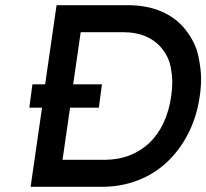

<svg xmlns="http://www.w3.org/2000/svg" viewBox="-20 -720 795 740"><path d="M93 -305 105 -395H154L198 -700H472Q547 -700 604 -675Q661 -650 697 -603Q733 -556 744 -506Q755 -456 755 -416Q755 -384 750 -350Q739 -272 706.5 -207.5Q674 -143 625 -96.5Q576 -50 511.5 -25Q447 0 372 0H98L142 -305ZM221 -104H382Q435 -104 479 -121Q523 -138 556 -169.5Q589 -201 610.5 -247Q632 -293 640 -350Q644 -378 644 -403Q644 -429 637.5 -463.5Q631 -498 606.5 -530Q582 -562 543.5 -579Q505 -596 452 -596H291L262 -395H373L361 -305H250Z"/></svg>

Font: Lexend
Style: Italic
Weight: 400
Italic angle: -8.13011°
Designer: Bonnie Shaver-Troup, Thomas Jockin
Foundry: Lexend
Version: Version 1.007